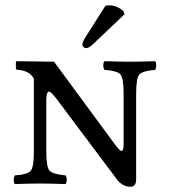

<svg xmlns="http://www.w3.org/2000/svg" viewBox="-20 -693 642 725"><path d="M377.9 -670.9Q383.8 -672.9 392.1 -672.9Q422.9 -672.9 446.8 -649.9L450.2 -639.2L335 -529.8Q315.9 -510.7 305.2 -511.2Q300.3 -511.2 295.7 -515.1Q291 -519 291 -523.9Q291 -533.7 302.2 -551.8ZM154.8 -122.1Q154.8 -62 167 -48.6Q179.2 -35.2 227.1 -30.8Q231.9 -25.9 231.9 -13.9Q231.9 -2 227.1 2Q167 0 130.9 0Q95.7 0 36.1 2Q32.2 -2 32.2 -13.9Q32.2 -25.9 36.1 -30.8Q84 -33.7 95.9 -47.9Q107.9 -62 107.9 -122.1V-396Q91.8 -425.8 48.8 -429.2Q40 -429.2 40 -435.1V-459L42 -461.9L184.1 -460L413.1 -148.9Q424.3 -133.8 431.2 -127.4Q438 -121.1 441.4 -124Q444.8 -127 445.8 -133.1Q446.8 -139.2 446.8 -150.9V-337.9Q446.8 -397.9 434.8 -411.9Q422.9 -425.8 375 -429.2Q370.1 -434.1 370.1 -446Q370.1 -458 375 -461.9Q435.1 -460 470.2 -460Q506.3 -460 565.9 -461.9Q569.8 -458 569.8 -446Q569.8 -434.1 565.9 -429.2Q518.1 -425.3 506.1 -411.6Q494.1 -397.9 494.1 -337.9V-15.1Q494.1 11.7 472.2 12.2Q447.3 12.2 425.8 -9.8L190.9 -323.2Q177.7 -339.4 170.9 -344.7Q164.1 -350.1 159.4 -343Q154.8 -335.9 154.8 -312Z"/></svg>

Font: Linux Libertine Capitals
Style: Small Caps
Weight: 400
Designer: Philipp H. Poll
Foundry: Philipp H. Poll
Version: Version 5.1.3